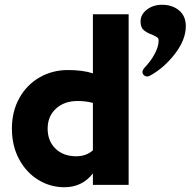

<svg xmlns="http://www.w3.org/2000/svg" viewBox="-20 -776 800 806"><path d="M30 -236Q30 -308 61 -364Q92 -420 146 -451Q200 -482 265 -482Q328 -482 370 -468V-716H520V0H370V-48Q325 10 250 10Q191 10 140.5 -21Q90 -52 60 -108Q30 -164 30 -236ZM300 -120Q342 -120 370 -145V-344Q341 -352 305 -352Q250 -352 215 -320Q180 -288 180 -236Q180 -184 213 -152Q246 -120 300 -120ZM760 -666Q760 -609 714 -549.5Q668 -490 609 -458Q603 -455 598 -455Q590 -455 584 -460.5Q578 -466 578 -474Q578 -481 586 -491Q613 -519 629.5 -550Q646 -581 646 -606Q646 -615 639.5 -619.5Q633 -624 617 -631Q595 -639 582.5 -650.5Q570 -662 570 -686Q570 -715 596.5 -735.5Q623 -756 660 -756Q703 -756 731.5 -732.5Q760 -709 760 -666Z"/></svg>

Font: Madhuban Bold
Style: Regular
Weight: 700
Designer: jaikishan Patel
Foundry: MagicType
Version: Version 1.000